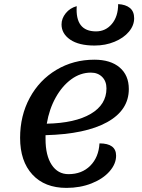

<svg xmlns="http://www.w3.org/2000/svg" viewBox="-20 -891 690 936"><path d="M202 -232V-213Q202 -133 232 -87.5Q262 -42 314 -42Q379 -42 420 -83Q461 -124 465 -192Q546 -192 546 -132Q546 -92 514 -55.5Q482 -19 426.5 3Q371 25 304 25Q198 25 138 -40Q78 -105 78 -219Q78 -327 125 -414Q172 -501 255 -550.5Q338 -600 440 -600Q519 -600 563.5 -562Q608 -524 608 -457Q608 -354 502.5 -295.5Q397 -237 202 -232ZM208 -288Q346 -291 422.5 -336Q499 -381 499 -460Q499 -495 478 -516Q457 -537 423 -537Q372 -537 327.5 -504.5Q283 -472 251.5 -415.5Q220 -359 208 -288ZM556 -871Q593 -869 613.5 -852Q634 -835 634 -802Q634 -767 608.5 -736.5Q583 -706 538.5 -687.5Q494 -669 441 -669Q364 -669 322 -698Q280 -727 280 -772Q280 -801 300.5 -826.5Q321 -852 354 -861Q346 -738 448 -738Q495 -738 525.5 -774.5Q556 -811 556 -871Z"/></svg>

Font: Lemonada
Style: Regular
Weight: 400
Designer: Mohamed Gaber (Arabic) Eduardo Tunni (Latin)
Foundry: Kief Type Foundry
Version: Version 3.006